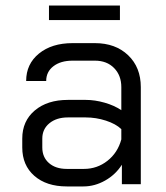

<svg xmlns="http://www.w3.org/2000/svg" viewBox="-20 -662 596 690"><path d="M60 -132V-164Q60 -227 105 -265Q150 -303 224 -303H288Q321 -303 356 -293Q391 -283 416 -266V-349Q416 -391 390 -417.5Q364 -444 321 -444H241Q198 -444 172 -424Q146 -404 146 -371H74Q74 -432 120 -469.5Q166 -507 241 -507H321Q395 -507 440.5 -463.5Q486 -420 486 -349V0H418V-70Q395 -34 357.5 -13Q320 8 280 8H220Q147 8 103.5 -30Q60 -68 60 -132ZM282 -55Q329 -55 366 -84Q403 -113 416 -161V-198Q396 -217 360.5 -228.5Q325 -240 288 -240H224Q183 -240 157.5 -219Q132 -198 132 -164V-132Q132 -97 156 -76Q180 -55 220 -55ZM156 -642H411V-590H156Z"/></svg>

Font: Stavian Regular
Style: Regular
Weight: 400
Version: Version 1.000; ttfautohint (v1.6)